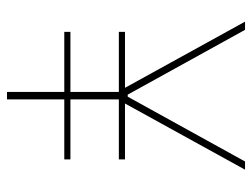

<svg xmlns="http://www.w3.org/2000/svg" viewBox="-108 -630 738 563"><g transform="rotate(90 261.5 -349.0)"><path d="M272 -168V0H250V-168H74V-186H250V-328H74V-346H238L44 -698H68L258 -354H264L454 -698H478L284 -346H448V-328H272V-186H448V-168Z"/></g></svg>

Font: IBM Plex Sans Condensed Thin
Style: Regular
Weight: 100
Width: 3
Designer: Mike Abbink, Paul van der Laan, Pieter van Rosmalen
Foundry: Bold Monday
Version: Version 1.3